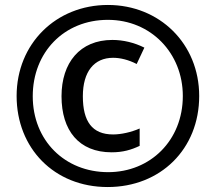

<svg xmlns="http://www.w3.org/2000/svg" viewBox="-20 -744 870 774"><path d="M414 10C627 10 783 -143 783 -357C783 -568 623 -724 415 -724C206 -724 47 -568 47 -357C47 -147 198 10 414 10ZM416 -50C241 -50 112 -178 112 -356C112 -533 238 -664 415 -664C588 -664 717 -530 717 -357C717 -178 586 -50 416 -50ZM430 -130C476 -130 509 -140 543 -156V-226C509 -211 468 -202 436 -202C351 -202 314 -255 314 -356C314 -455 359 -511 436 -511C465 -511 498 -503 531 -486L562 -552C522 -572 477 -583 433 -583C302 -583 228 -491 228 -356C228 -218 298 -130 430 -130Z"/></svg>

Font: Noto Sans Devanagari UI SemiCondensed SemiBold
Style: Regular
Weight: 600
Width: 4
Designer: Jelle Bosma - Monotype Design Team
Foundry: Monotype Imaging Inc.
Version: Version 2.004